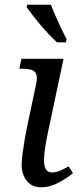

<svg xmlns="http://www.w3.org/2000/svg" viewBox="-20 -786 344 816"><path d="M155 10Q115 10 93.5 -18Q72 -46 72 -85Q72 -106 76 -135Q80 -164 85 -193.5Q90 -223 94 -242L133 -426Q140 -456 134 -470.5Q128 -485 112.5 -489.5Q97 -494 75 -494H62L71 -536H250L182 -215Q180 -204 176 -183Q172 -162 169.5 -140Q167 -118 167 -104Q167 -79 175.5 -66Q184 -53 200 -53Q217 -53 235 -60.5Q253 -68 272 -79L290 -50Q268 -31 230.5 -10.5Q193 10 155 10ZM222 -606Q206 -621 188 -640Q170 -659 153 -679Q136 -699 120.5 -719Q105 -739 93 -756L96 -766H196Q204 -746 215.5 -719.5Q227 -693 239.5 -666.5Q252 -640 263 -619L260 -606Z"/></svg>

Font: Noto Serif
Style: Italic
Weight: 400
Italic angle: -12°
Designer: Monotype Design Team
Foundry: Monotype Imaging Inc.
Version: Version 2.013